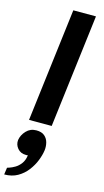

<svg xmlns="http://www.w3.org/2000/svg" viewBox="-168 -746 619 1146"><g transform="rotate(15 142.0 -173.5)"><path d="M47 0 133 -700H273L187 0ZM-12 353Q-12 353 -10.5 342Q-9 331 -7.5 320.5Q-6 310 -6 310Q-6 310 8 305.5Q22 301 41 290Q60 279 75.5 258.5Q91 238 95 206Q93 207 89.5 207Q86 207 83 207Q50 207 31 184.5Q12 162 15 133Q20 101 44.5 75Q69 49 106 49Q139 49 157 64.5Q175 80 181 103.5Q187 127 184 151Q180 181 166.5 215.5Q153 250 129 281.5Q105 313 70 333Q35 353 -12 353Z"/></g></svg>

Font: Inclusive Sans
Style: Bold Italic
Weight: 700
Italic angle: -7°
Designer: Olivia King
Foundry: Olivia King
Version: Version 2.004